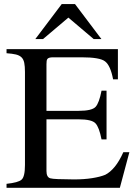

<svg xmlns="http://www.w3.org/2000/svg" viewBox="-20 -896 651 916"><path d="M148.4 -709.5 274.4 -876.5H337.9L463.9 -709.5H427.2L306.2 -812Q275.9 -786.6 245.6 -760.7Q215.3 -734.9 185.1 -709.5ZM11.2 -19Q66.9 -24.9 82.5 -38.6Q99.1 -52.2 99.1 -108.9V-552.7Q99.1 -579.6 95.7 -596.2Q92.3 -612.8 82.8 -622.3Q73.2 -631.8 56.2 -636Q39.1 -640.1 11.2 -642.1V-661.6H542.5V-517.6H519.5Q507.3 -583 481.4 -603Q457 -622.6 369.1 -622.6H233.4Q222.7 -622.6 216.3 -620.8Q210 -619.1 206.8 -615.5Q203.6 -611.8 202.6 -605.5Q201.7 -599.1 201.7 -589.4V-367.2H355Q418.5 -367.2 436 -386.2Q453.1 -404.8 464.4 -463.4H488.3V-231H464.4Q453.1 -289.1 435.5 -307.6Q418 -326.7 355 -326.7H201.7V-80.1Q201.7 -50.8 219.7 -45.4Q229.5 -42.5 257.8 -41.5Q286.1 -40.5 332.5 -40Q381.3 -40 419.7 -46.1Q458 -52.2 481.9 -62Q505.4 -73.7 527.3 -100.3Q549.3 -127 568.4 -169.9H597.2L551.8 0H11.2Z"/></svg>

Font: Dima Niloofar
Style: Regular
Weight: 400
Designer: R.Balvardi
Foundry: Dima Software Group
Version: Version 3.00;November 13, 2018;FontCreator 11.5.0.2427 64-bi